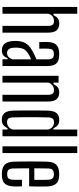

<svg xmlns="http://www.w3.org/2000/svg" viewBox="584 -1424 847 2054"><g transform="rotate(90 1007.0 -396.5)"><path d="M53.7 0V-800H126.2V-545.7H141.5Q156.9 -577 176.3 -592.1Q195.8 -607.2 231.2 -607.2Q279.4 -607.2 304.2 -578.9Q328.9 -550.7 328.9 -484.7V0H256.4V-489.8Q256.4 -522.7 244 -536.9Q231.6 -551.1 204.8 -551.1Q177.2 -551.1 156.6 -536.7Q136 -522.4 126.2 -491.4V0Z M520.4 6.4Q470.6 6.4 446.9 -22.3Q423.2 -50.9 418.6 -109Q418.1 -121.6 417.7 -134.6Q417.3 -147.6 417.8 -159.3Q420.1 -194.8 430.2 -223.1Q440.2 -251.5 462.2 -275Q484.3 -298.4 522.8 -319.5Q544.6 -331.9 567.7 -343Q590.7 -354.2 614.2 -363.8V-487.7Q614.2 -520.1 601.9 -534.9Q589.6 -549.7 557.3 -549.7Q529.2 -549.7 515.5 -537Q501.9 -524.3 500.4 -489.6Q499.9 -478.2 499.6 -461Q499.4 -443.9 499.6 -425.9Q499.9 -407.8 500.4 -393.6H429.9Q429.4 -412.3 428.9 -437.5Q428.4 -462.8 428.9 -482.9Q430.6 -526.7 444 -554.1Q457.5 -581.4 485.6 -594.1Q513.6 -606.8 559.7 -606.8Q607.6 -606.8 635.1 -593.1Q662.7 -579.4 674.4 -550Q686.1 -520.6 686.1 -473.2L685.9 0H613.8V-54.7H602Q590.7 -25.4 572.2 -9.5Q553.7 6.4 520.4 6.4ZM545.3 -48.9Q570.4 -48.9 587.4 -63.5Q604.5 -78.1 614 -105.6V-306Q596.8 -299.3 578.7 -290.1Q560.5 -280.9 538.7 -264.5Q510.3 -244.2 500.7 -218.5Q491 -192.9 489.5 -159.3Q489.4 -150.2 489.6 -138.2Q489.8 -126.1 490.3 -113.8Q492.8 -82.7 507.2 -65.8Q521.5 -48.9 545.3 -48.9Z M790.7 0V-600H863.2V-545.7H878.5Q893.1 -575.4 913.5 -591.3Q934 -607.2 968.2 -607.2Q1016.4 -607.2 1040.9 -578.9Q1065.4 -550.7 1065.9 -484.7V0H993.4V-489.8Q993 -522.7 980.8 -536.9Q968.6 -551.1 941.8 -551.1Q916.2 -551.1 894.7 -535.6Q873.1 -520.1 863.2 -491.4V0Z M1261.3 7.2Q1212.8 7.2 1189 -21.5Q1165.1 -50.2 1163 -115.7Q1162 -157.1 1161.5 -202.8Q1161 -248.5 1161 -296Q1161 -343.6 1161.5 -391.3Q1162 -439 1163 -484.7Q1165.1 -550.7 1189.8 -578.9Q1214.4 -607.2 1262.5 -607.2Q1298 -607.2 1317.4 -592.1Q1336.8 -577 1352.2 -545.7H1364.9V-800H1437.4V0H1364.9V-54.3H1351.4Q1336.4 -24.6 1316.6 -8.7Q1296.8 7.2 1261.3 7.2ZM1286.3 -48.9Q1313.9 -48.9 1334.5 -63.5Q1355.1 -78 1364.9 -108.6V-491.4Q1355.1 -522.4 1334.7 -536.7Q1314.3 -551.1 1286.7 -551.1Q1260.5 -551.1 1248.6 -536.8Q1236.6 -522.5 1235.5 -489.8Q1233.8 -423.2 1233.3 -357.9Q1232.7 -292.5 1233.3 -230.4Q1233.8 -168.3 1235.5 -110.2Q1236.6 -77.9 1248.2 -63.4Q1259.7 -48.9 1286.3 -48.9Z M1544.7 0V-800H1617.2V0Z M1844.3 6.8Q1773.9 6.8 1743 -22.4Q1712.1 -51.5 1709 -118.7Q1708 -157.6 1707.5 -203.6Q1707 -249.5 1707 -298.4Q1707 -347.2 1707.5 -393.9Q1708 -440.5 1709 -480.1Q1712.4 -548.5 1743.8 -577.6Q1775.1 -606.8 1843.8 -606.8Q1910.6 -606.8 1940.6 -578Q1970.6 -549.3 1973.9 -482.9Q1974.4 -467.5 1974.8 -437.8Q1975.3 -408.1 1975 -368.6Q1974.8 -329.2 1972.9 -285.3H1779.9Q1779.9 -245 1780.7 -202.4Q1781.4 -159.8 1781.9 -112.3Q1782.9 -76.9 1797.1 -63.6Q1811.3 -50.3 1843.5 -50.3Q1874.6 -50.3 1887.7 -63.6Q1900.9 -76.9 1902.4 -112.3Q1903.4 -130.2 1903.4 -154.5Q1903.4 -178.8 1902.4 -208.4H1972.9Q1974.3 -187.1 1974.6 -162.7Q1974.9 -138.4 1973.9 -118.7Q1970.6 -51.5 1941.8 -22.4Q1913 6.8 1844.3 6.8ZM1779.9 -340.6H1903.4Q1903.8 -371.4 1903.9 -401.1Q1904.1 -430.8 1903.6 -454.3Q1903.2 -477.8 1902.4 -489.6Q1900.9 -521.9 1887.4 -535.8Q1874 -549.7 1843.8 -549.7Q1811.1 -549.7 1797 -535.8Q1782.9 -521.9 1781.9 -489.6Q1781.4 -448.5 1780.8 -412.1Q1780.1 -375.6 1779.9 -340.6Z"/></g></svg>

Font: Big Shoulders Thin
Style: Regular
Weight: 100
Designer: Patric King
Foundry: XO Type Co
Version: Version 2.002